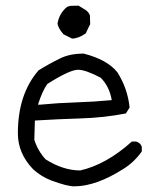

<svg xmlns="http://www.w3.org/2000/svg" viewBox="-20 -663 563 677"><path d="M234 -527 204 -542Q183 -566 183 -582Q186 -597 192.5 -609.5Q199 -622 211 -634Q219 -642 231.5 -642.5Q244 -643 257 -643Q268 -636 280 -629Q292 -622 297 -609L298 -578L282 -545Q256 -527 234 -527ZM122 -294Q184 -300 248 -302Q312 -304 374 -310Q366 -358 335 -389Q282 -417 255 -417Q226 -417 147 -367Q129 -342 114 -294ZM242 -6Q216 -6 160 -27Q126 -40 97 -66Q43 -122 43 -193Q43 -331 116 -415Q153 -438 192 -457Q226 -474 275 -474Q358 -453 394 -408Q430 -351 437 -284L424 -263Q347 -248 265.5 -245.5Q184 -243 103 -238L101 -170Q114 -130 141 -101Q203 -62 263 -62Q355 -83 445 -164H460Q476 -159 480 -145V-129Q454 -92 416 -68Q319 -6 242 -6Z"/></svg>

Font: Yozai
Style: Regular
Weight: 400
Designer: LXGW / Y.OzVox
Foundry: LXGW / Y.OzVox
Version: Version 0.861;October 22, 2024